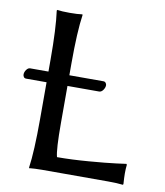

<svg xmlns="http://www.w3.org/2000/svg" viewBox="-76 -711 667 777"><g transform="rotate(10 257.5 -322.5)"><path d="M190.9 -396H331.1Q336.9 -396 340.6 -391.4Q344.2 -386.7 344.2 -381.8Q344.2 -372.1 337.2 -362.1Q330.1 -352.1 320.8 -352.1H190.9V-200.2Q190.9 -89.8 199.2 -61Q258.8 -61 329.1 -66.7Q399.4 -72.3 440.4 -77.6L481 -83L482.9 -79.1Q481 -63.5 481 -43.9Q481 -28.3 482.9 0L481 2.9Q457 0 420.9 0H147.9Q132.8 0 119.9 0.7Q106.9 1.5 101.6 2L96.2 2.9L95.2 0Q105 -67.9 105 -200.2V-352.1H21Q14.6 -352.1 11.2 -356.7Q7.8 -361.3 7.8 -367.2Q7.8 -377 14.6 -386.5Q21.5 -396 29.8 -396H105V-444.8Q105 -573.7 95.2 -645L97.2 -647.9Q115.2 -645 147.9 -645Q181.6 -645 200.2 -647.9L201.2 -645Q190.9 -575.2 190.9 -444.8Z"/></g></svg>

Font: Linux Biolinum G
Style: Regular
Weight: 400
Designer: Philipp H. Poll
Foundry: Philipp H. Poll
Version: Version 1.1.0 ; ttfautohint (v1.6)